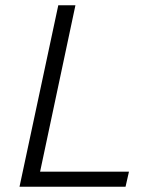

<svg xmlns="http://www.w3.org/2000/svg" viewBox="-20 -708 581 728"><path d="M201 -688 54 0H456L469 -57H132L266 -688Z"/></svg>

Font: Saira UNSAM Light Italic
Style: Regular
Weight: 300
Italic angle: -12°
Designer: Hector Gatti with collaboration of the Omnibus-Type team
Foundry: Omnibus-Type
Version: Version 0.072;PS 000.072;hotconv 1.0.88;makeotf.lib2.5.64775